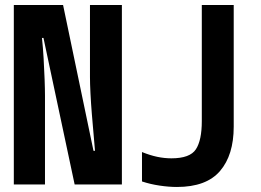

<svg xmlns="http://www.w3.org/2000/svg" viewBox="-20 -734 1040 764"><path d="M35 0V-714H231L352 -134H358Q356 -160 352.5 -198.5Q349 -237 345.5 -280Q342 -323 340 -362.5Q338 -402 338 -428V-714H465V0H277L153 -583H147Q151 -546 153.5 -502.5Q156 -459 157.5 -419Q159 -379 159 -353V0ZM684 10Q652 10 615 4.5Q578 -1 545 -12V-129Q577 -116 605.5 -110Q634 -104 662 -104Q736 -104 759.5 -140Q783 -176 783 -252V-714H910V-230Q910 -117 855.5 -53.5Q801 10 684 10Z"/></svg>

Font: Noto Sans Mono ExtraCondensed
Style: Bold
Weight: 700
Width: 2
Designer: Monotype Design Team
Foundry: Monotype Imaging Inc.
Version: Version 2.014